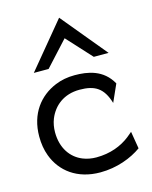

<svg xmlns="http://www.w3.org/2000/svg" viewBox="-114 -817 716 903"><g transform="rotate(-15 244.5 -365.5)"><path d="M80 -522H152L262 -642L372 -522H444L262 -742ZM404 -289 442 -374C400 -450 325 -462 262 -462C227 -462 196 -456 167 -444C87 -411 27 -338 27 -226C27 -192 32 -160 43 -131C74 -48 149 11 262 11C343 11 415 -17 464 -52L450 -136L426 -116C385 -84 330 -62 262 -62C239 -62 217 -66 197 -74C142 -96 104 -149 104 -226C104 -249 108 -271 116 -291C139 -347 189 -390 267 -390C341 -390 381 -366 404 -289Z"/></g></svg>

Font: Charger
Style: Regular
Weight: 400
Designer: Jasper
Foundry: Cannot Into Space Fonts
Version: Version 0.98